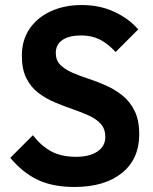

<svg xmlns="http://www.w3.org/2000/svg" viewBox="-20 -734 609 764"><path d="M276 10Q190 10 130 -18.5Q70 -47 21 -106L111 -196Q142 -155 182.5 -132.5Q223 -110 283 -110Q336 -110 367.5 -131Q399 -152 399 -189Q399 -221 381 -241Q363 -261 333 -274.5Q303 -288 268 -300Q233 -312 197.5 -327Q162 -342 132.5 -364.5Q103 -387 85 -422.5Q67 -458 67 -512Q67 -575 98 -620Q129 -665 183 -689.5Q237 -714 305 -714Q377 -714 435 -687Q493 -660 530 -617L440 -527Q409 -561 376.5 -577Q344 -593 303 -593Q255 -593 228.5 -575Q202 -557 202 -523Q202 -494 220 -476Q238 -458 267.5 -445Q297 -432 332.5 -420.5Q368 -409 403.5 -393Q439 -377 468.5 -353Q498 -329 516 -292Q534 -255 534 -200Q534 -101 465 -45.5Q396 10 276 10Z"/></svg>

Font: Outfit Semi Bold
Style: Regular
Weight: 600
Designer: Rodrigo Fuenzalida
Foundry: fragTYPE
Version: Version 1.000